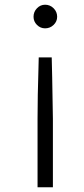

<svg xmlns="http://www.w3.org/2000/svg" viewBox="-20 -583 356 813"><path d="M222 -512Q222 -492 207 -477.5Q192 -463 171 -463Q151 -463 136.5 -477.5Q122 -492 122 -512Q122 -533 136.5 -548Q151 -563 171 -563Q192 -563 207 -548Q222 -533 222 -512ZM199 -340Q199 -314 201 -254Q204 -104 204 -80V210H139V-80Q139 -174 143 -298L144 -340Z"/></svg>

Font: Open Sauce Sans Light
Style: Regular
Weight: 300
Designer: Alfredo Marco Pradil
Foundry: Creative Sauce Fz LLC
Version: Version 1.477